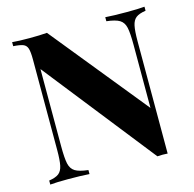

<svg xmlns="http://www.w3.org/2000/svg" viewBox="-104 -814 930 922"><g transform="rotate(-15 361.0 -353.0)"><path d="M693 -688Q660 -683 644.5 -671Q629 -659 623.5 -633Q618 -607 618 -556V2L594 1L567 2L133 -548V-164Q133 -105 139 -77.5Q145 -50 165 -37.5Q185 -25 230 -20V0Q191 -3 122 -3Q67 -3 35 0V-20Q68 -25 83.5 -37Q99 -49 104.5 -75Q110 -101 110 -152V-602Q110 -640 104.5 -657Q99 -674 83.5 -680Q68 -686 35 -688V-708Q67 -705 122 -705Q172 -705 208 -708L595 -231V-544Q595 -603 589 -630.5Q583 -658 563 -670.5Q543 -683 498 -688V-708Q537 -705 606 -705Q662 -705 693 -708Z"/></g></svg>

Font: Playfair Display SC
Style: Bold
Weight: 700
Designer: Claus Eggers Sørensen
Foundry: Claus Eggers Sørensen
Version: Version 1.200; ttfautohint (v1.6)